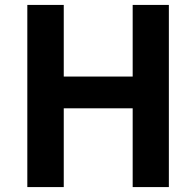

<svg xmlns="http://www.w3.org/2000/svg" viewBox="-20 -760 797 780"><path d="M91 -740H239V-449H519V-740H666V0H519V-320H239V0H91Z"/></svg>

Font: `nÑOS-|
Style: Bold
Weight: 700
Designer: Ryoko NISHIZUKA ¬âXZm¬º[P (kana & ideographs); Paul D. Hunt (Latin, Greek & Cyrillic); Wenlong ZHANG _ e¬á¬ü¬ô (bopomof
Foundry: Adobe Systems Incorporated
Version: Version 1.00 June 24, 2014, initial release